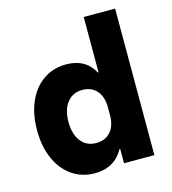

<svg xmlns="http://www.w3.org/2000/svg" viewBox="-106 -788 796 886"><g transform="rotate(-15 291.5 -345.0)"><path d="M239.2 10Q177.5 10 130.4 -22.9Q83.3 -55.8 57.5 -114.6Q31.7 -173.3 31.7 -250Q31.7 -327.5 57.5 -386.2Q83.3 -445 130.4 -477.5Q177.5 -510 239.2 -510Q331.7 -510 371.7 -435.8H375V-700H525V0H380V-68.3H376.7Q333.3 10 239.2 10ZM280.8 -123.3Q325 -123.3 350 -152.1Q375 -180.8 375 -231.7V-268.3Q375 -319.2 350 -347.9Q325 -376.7 280.8 -376.7Q235 -376.7 208.3 -342.5Q181.7 -308.3 181.7 -250Q181.7 -191.7 208.3 -157.5Q235 -123.3 280.8 -123.3Z"/></g></svg>

Font: Funnel Sans ExtraBold
Style: Regular
Weight: 800
Version: Version 1.000; Beta; Release 5; Build 24; ttfautohint (v1.8.